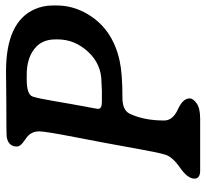

<svg xmlns="http://www.w3.org/2000/svg" viewBox="-44 -660 713 666"><g transform="rotate(-90 313.0 -327.5)"><path d="M293 -331.1H333.5L337.9 -331.5L351.1 -332Q355.5 -332.5 359.9 -332.5Q423.3 -332.5 466.1 -379.2Q508.8 -425.8 508.8 -483.9V-493.2Q508.8 -540 475.1 -565.9Q441.4 -591.8 386.7 -591.8H369.1Q317.4 -591.8 310.5 -571Q303.7 -550.3 294.2 -492.9Q284.7 -435.5 283.9 -433.3Q283.2 -431.2 281.7 -421.9L278.8 -405.3L275.4 -386.7Q273.9 -379.9 272.5 -371.6L268.1 -346.7V-343.3Q268.1 -331.1 293 -331.1ZM25.9 -9.8Q25.9 -33.7 63.5 -59.8Q101.1 -85.9 108.9 -110.8Q116.7 -135.7 132.8 -226.6Q148.9 -317.4 169.4 -422.4Q189.9 -527.3 189.9 -549.3Q189.9 -571.3 174.8 -586.9Q170.9 -590.8 154.1 -602.5Q137.2 -614.3 137.2 -626Q137.2 -654.8 169.4 -661.1Q176.8 -662.6 295.4 -662.6L397.9 -663.6Q570.3 -663.6 613.8 -563.5Q626.5 -534.2 626.5 -501V-487.8Q626.5 -436.5 601.6 -389.6Q550.8 -294.9 434.6 -269.5Q390.1 -259.8 306.2 -259.8Q263.2 -259.8 251 -234.4Q227.5 -185.1 227.5 -115.2Q227.5 -85 265.9 -67.6Q304.2 -50.3 304.2 -26.9Q304.2 -14.6 287.1 -2.4Q270 9.8 232.9 9.8H54.2Q25.9 9.8 25.9 -9.8Z"/></g></svg>

Font: Averia Serif Libre
Style: Bold Italic
Weight: 700
Italic angle: -6.90001°
Version: Version 1.002